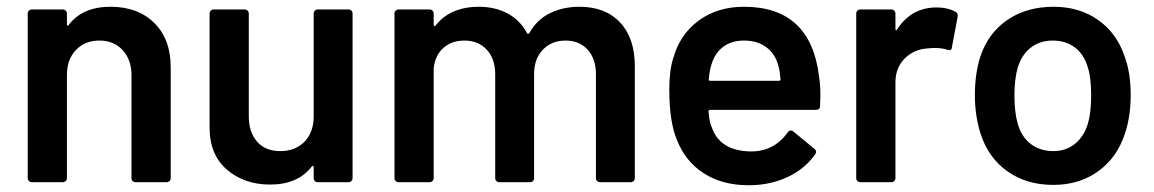

<svg xmlns="http://www.w3.org/2000/svg" viewBox="-20 -539 3413 568"><path d="M485 -340V-12Q485 -7 481.5 -3.5Q478 0 473 0H381Q376 0 372.5 -3.5Q369 -7 369 -12V-316Q369 -362 343 -390.5Q317 -419 274 -419Q231 -419 204.5 -391Q178 -363 178 -317V-12Q178 -7 174.5 -3.5Q171 0 166 0H74Q69 0 65.5 -3.5Q62 -7 62 -12V-499Q62 -504 65.5 -507.5Q69 -511 74 -511H166Q171 -511 174.5 -507.5Q178 -504 178 -499V-467Q178 -464 180 -463Q182 -462 183 -465Q224 -519 307 -519Q388 -519 436.5 -471Q485 -423 485 -340Z M920 -511H1011Q1016 -511 1019.5 -507.5Q1023 -504 1023 -499V-12Q1023 -7 1019.5 -3.5Q1016 0 1011 0H920Q915 0 911.5 -3.5Q908 -7 908 -12V-44Q908 -47 906 -48Q904 -49 902 -46Q861 7 779 7Q703 7 651.5 -37Q600 -81 600 -162V-499Q600 -504 603.5 -507.5Q607 -511 612 -511H704Q709 -511 712.5 -507.5Q716 -504 716 -499V-195Q716 -148 740.5 -120Q765 -92 809 -92Q854 -92 881 -120Q908 -148 908 -195V-499Q908 -504 911.5 -507.5Q915 -511 920 -511Z M1858 -343V-12Q1858 -7 1854.5 -3.5Q1851 0 1846 0H1755Q1750 0 1746.5 -3.5Q1743 -7 1743 -12V-319Q1743 -365 1718.5 -392Q1694 -419 1653 -419Q1612 -419 1586 -392Q1560 -365 1560 -320V-12Q1560 -7 1556.5 -3.5Q1553 0 1548 0H1457Q1452 0 1448.5 -3.5Q1445 -7 1445 -12V-319Q1445 -365 1420 -392Q1395 -419 1354 -419Q1316 -419 1291.5 -397Q1267 -375 1263 -337V-12Q1263 -7 1259.5 -3.5Q1256 0 1251 0H1159Q1154 0 1150.5 -3.5Q1147 -7 1147 -12V-499Q1147 -504 1150.5 -507.5Q1154 -511 1159 -511H1251Q1256 -511 1259.5 -507.5Q1263 -504 1263 -499V-466Q1263 -463 1265 -462Q1267 -461 1269 -464Q1291 -492 1323.5 -505.5Q1356 -519 1396 -519Q1445 -519 1482 -499Q1519 -479 1539 -441Q1542 -437 1546 -441Q1568 -481 1607 -500Q1646 -519 1694 -519Q1771 -519 1814.5 -472.5Q1858 -426 1858 -343Z M2407 -257 2406 -226Q2406 -214 2394 -214H2081Q2076 -214 2076 -209Q2079 -176 2085 -164Q2109 -92 2202 -91Q2270 -91 2310 -147Q2314 -153 2320 -153Q2324 -153 2327 -150L2389 -99Q2398 -92 2392 -83Q2361 -39 2309.5 -15Q2258 9 2195 9Q2117 9 2062.5 -26Q2008 -61 1983 -124Q1960 -178 1960 -274Q1960 -332 1972 -368Q1992 -438 2047.5 -478.5Q2103 -519 2181 -519Q2378 -519 2403 -313Q2407 -288 2407 -257ZM2085 -349Q2079 -332 2077 -305Q2075 -300 2081 -300H2284Q2289 -300 2289 -305Q2287 -330 2283 -343Q2274 -379 2247.5 -399Q2221 -419 2181 -419Q2144 -419 2119.5 -400.5Q2095 -382 2085 -349Z M2807 -504Q2815 -500 2813 -489L2796 -399Q2795 -387 2782 -392Q2767 -397 2747 -397Q2734 -397 2727 -396Q2685 -394 2657 -366.5Q2629 -339 2629 -295V-12Q2629 -7 2625.5 -3.5Q2622 0 2617 0H2525Q2520 0 2516.5 -3.5Q2513 -7 2513 -12V-499Q2513 -504 2516.5 -507.5Q2520 -511 2525 -511H2617Q2622 -511 2625.5 -507.5Q2629 -504 2629 -499V-454Q2629 -450 2630.5 -449.5Q2632 -449 2634 -452Q2676 -517 2751 -517Q2783 -517 2807 -504Z M2881 -143Q2864 -197 2864 -257Q2864 -321 2880 -371Q2903 -441 2960 -480Q3017 -519 3097 -519Q3173 -519 3228.5 -480Q3284 -441 3307 -372Q3325 -324 3325 -258Q3325 -195 3308 -144Q3285 -73 3229 -32.5Q3173 8 3096 8Q3017 8 2960.5 -32Q2904 -72 2881 -143ZM3198 -172Q3208 -205 3208 -256Q3208 -310 3198 -340Q3187 -378 3160 -398.5Q3133 -419 3094 -419Q3057 -419 3030 -398.5Q3003 -378 2991 -340Q2981 -305 2981 -256Q2981 -207 2991 -172Q3002 -134 3029.5 -113Q3057 -92 3096 -92Q3133 -92 3159.5 -113Q3186 -134 3198 -172Z"/></svg>

Font: Amber EN SemiBold
Style: Regular
Weight: 600
Designer: Jeremy Tribby
Foundry: Tribby Type
Version: Version 1.408 November 24, 2021